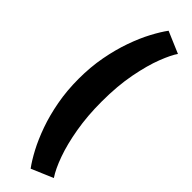

<svg xmlns="http://www.w3.org/2000/svg" viewBox="-376 -866 1117 1117"><g transform="rotate(45 182.0 -307.5)"><path d="M212.5 260Q184.5 222.5 154.2 165.5Q124 108.5 98 35.5Q72 -37.5 56 -124Q40 -210.5 40 -307Q40 -404 56.2 -490.8Q72.5 -577.5 98.5 -651Q124.5 -724.5 154.8 -781.2Q185 -838 212.5 -875L346.5 -818Q324 -786.5 296.2 -715.5Q268.5 -644.5 248.5 -541Q228.5 -437.5 228.5 -307.5Q228.5 -190.5 245.8 -90.8Q263 9 290 84.2Q317 159.5 346.5 203Z"/></g></svg>

Font: Spartan Thin Black
Style: Regular
Weight: 900
Version: Version 1.004